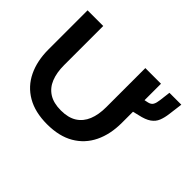

<svg xmlns="http://www.w3.org/2000/svg" viewBox="-132 -916 1188 1188"><g transform="rotate(45 462.0 -322.0)"><path d="M371.3 16Q266 16 194.3 -25.7Q122.7 -67.3 86.5 -142.5Q50.3 -217.7 50.3 -317.7V-660H187.3V-317.7Q187.3 -252 206.5 -204.3Q225.7 -156.7 266.5 -130.8Q307.3 -105 371.3 -105Q435.7 -105 476.2 -130.8Q516.7 -156.7 536.2 -204.3Q555.7 -252 555.7 -317.7V-660H692.7V-516L718 -521.3Q740 -526.3 748.7 -541.8Q757.3 -557.3 760.5 -585.3Q763.7 -613.3 769.3 -657.3H873.3Q866.3 -605.7 861.7 -566.8Q857 -528 845.8 -500.2Q834.7 -472.3 808.2 -453.7Q781.7 -435 731 -424.3L692.7 -415V-317.7Q692.7 -217.7 656.2 -142.5Q619.7 -67.3 548.3 -25.7Q477 16 371.3 16Z"/></g></svg>

Font: Nata Sans
Style: Regular
Weight: 400
Designer: Daniel Uzquiano Cruz
Version: Version 1.001